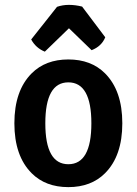

<svg xmlns="http://www.w3.org/2000/svg" viewBox="-20 -754 561 788"><path d="M411 -43Q354 14 260.5 14Q167 14 110 -43Q39 -114 39 -248Q39 -382 110 -453Q167 -510 260.5 -510Q354 -510 411 -453Q482 -382 482 -248Q482 -114 411 -43ZM260.5 -416Q166 -416 166 -248Q166 -80 260.5 -80Q355 -80 355 -248Q355 -416 260.5 -416ZM356 -548 263 -638 164 -542Q127 -557 108 -592L214 -726Q237 -734 263 -734Q289 -734 317 -727L412 -601Q397 -564 356 -548Z"/></svg>

Font: Signika Negative
Style: Semibold
Weight: 600
Designer: Anna Giedrys
Foundry: Anna Giedrys
Version: Version 1.001